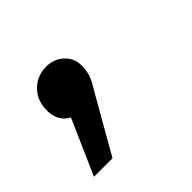

<svg xmlns="http://www.w3.org/2000/svg" viewBox="-99 -179 366 366"><g transform="rotate(-45 84.0 3.5)"><path d="M105 -48Q104 -37 100 -27.5Q96 -18 86 -2L22 110H-28L21 -1Q-4 -14 -2 -48Q0 -73 16.5 -88Q33 -103 56 -103Q78 -103 93 -88Q108 -73 105 -48Z"/></g></svg>

Font: Gontserrat
Style: Italic
Weight: 400
Italic angle: -11.3°
Designer: Julieta Ulanovsky
Foundry: Julieta Ulanovsky
Version: Version 6.001